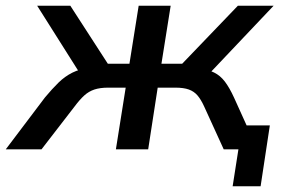

<svg xmlns="http://www.w3.org/2000/svg" viewBox="-50 -518 997 666"><path d="M757 128 777 0H735L748 -83H886L854 128ZM-30 0 106 -180Q131 -210 153 -231.5Q175 -253 201 -266Q227 -279 261 -282L235 -251L79 -498H194L324 -297H399L431 -498H542L510 -297H582L775 -498H899L665 -251L640 -281Q671 -277 692.5 -266.5Q714 -256 730 -235Q746 -214 762 -179L843 0H726L658 -149Q647 -173 635 -187Q623 -201 605 -207.5Q587 -214 558 -214H497L464 0H352L386 -214H326Q297 -214 277.5 -207.5Q258 -201 242.5 -187Q227 -173 209 -149L94 0Z"/></svg>

Font: Nunito Sans 7pt SemiBold
Style: Italic
Weight: 600
Italic angle: -9°
Designer: Vernon Adams
Foundry: Vernon Adams
Version: Version 3.101;gftools[0.9.27]